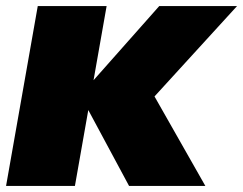

<svg xmlns="http://www.w3.org/2000/svg" viewBox="-35 -613 802 633"><path d="M-15 0H212L316.5 -593H89.5ZM222 -290.5 473 -293.5 746.5 -593H490ZM390.5 0H642L473 -297.5L228.5 -301.5Z"/></svg>

Font: Anybody Black
Style: Italic
Weight: 900
Italic angle: -10°
Designer: Tyler Finck
Foundry: Etcetera Type Company
Version: Version 1.113;gftools[0.9.25]